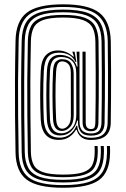

<svg xmlns="http://www.w3.org/2000/svg" viewBox="-20 -747 589 896"><path d="M274.5 129.2Q154.5 129.2 104.2 91Q54 52.8 52.5 -35.2Q51 -122.8 50.2 -202.5Q49.5 -282.2 49.9 -367.4Q50.2 -452.5 52.5 -556Q54 -647.5 104.2 -687.1Q154.5 -726.8 274.5 -726.8Q393.5 -726.8 444.1 -687Q494.8 -647.2 497 -555.5Q498.2 -475.2 498.4 -410.8Q498.5 -346.2 498.1 -288.6Q497.8 -231 496.8 -171.5Q495.5 -133 473.4 -113.4Q451.2 -93.8 404.5 -93.8Q375.5 -93.8 359.5 -106.9Q343.5 -120 338 -141.5H334.5Q322.8 -120.8 302.8 -107.5Q282.8 -94.2 253.8 -94.2Q175.8 -94.2 170.2 -187Q167.5 -242.5 167.5 -302.2Q167.5 -362 170.2 -417Q172.8 -467.8 194.2 -489.6Q215.8 -511.5 250.2 -511.5Q289.8 -511.5 321.2 -483.2H325.2L318.2 -503L318 -506H328L336.5 -458H332.2Q311.2 -501.2 256 -501.2Q221.2 -501.2 204 -481.5Q186.8 -461.8 184.5 -416.2Q181.5 -355.2 181.9 -297.1Q182.2 -239 184.5 -188Q189.5 -104.5 259 -104.5Q285.8 -104.5 306.4 -120.1Q327 -135.8 336.2 -160H340.5Q342 -133.2 357.4 -118.6Q372.8 -104 404.5 -104Q444.5 -104 462.9 -121.1Q481.2 -138.2 482.2 -172Q483.2 -231.2 483.8 -288.6Q484.2 -346 484 -410.4Q483.8 -474.8 482.8 -555Q480.8 -640 434.5 -677.2Q388.2 -714.5 274.5 -714.5Q160 -714.5 114.1 -677.5Q68.2 -640.5 67 -555.8Q64.8 -452.2 64.2 -367.4Q63.8 -282.5 64.6 -202.9Q65.5 -123.2 67 -35.8Q68.2 45.8 114.1 81.2Q160 116.8 274.5 116.8Q350.8 116.8 395.1 101.9Q439.5 87 458.9 54.5Q478.2 22 479.2 -31Q479.5 -38.5 479.5 -44.9Q479.5 -51.2 478.8 -65.8H493Q493.8 -51.5 493.8 -45Q493.8 -38.5 493.5 -31Q492 56.2 442.6 92.8Q393.2 129.2 274.5 129.2ZM274.5 104.5Q202 104.5 160 90.1Q118 75.8 100 44.8Q82 13.8 81.2 -36Q79.8 -123.2 79 -202.9Q78.2 -282.5 78.6 -367.4Q79 -452.2 81.2 -555.5Q82 -607.2 100.1 -639.6Q118.2 -672 160.1 -687.1Q202 -702.2 274.5 -702.2Q346.8 -702.2 388.6 -687Q430.5 -671.8 448.8 -639.2Q467 -606.8 468.5 -554.5Q469.5 -474.8 469.8 -410.6Q470 -346.5 469.5 -289.1Q469 -231.8 468 -172.5Q467.2 -143.5 452.4 -128.8Q437.5 -114 404.5 -114Q370.8 -114 357.4 -131Q344 -148 344 -173.5V-184.5H340.5Q333.5 -156 312.8 -135.4Q292 -114.8 259.8 -114.8Q203 -114.8 198.8 -189.2Q196.5 -239.8 196.2 -297.4Q196 -355 199 -415.5Q201 -456 216.5 -473.5Q232 -491 258.5 -491Q286.8 -491 308.9 -477.2Q331 -463.5 338.5 -436.2H342L337.2 -506H350.8L351.2 -177Q351.2 -124.2 404.5 -124.2Q430.8 -124.2 441.8 -136.5Q452.8 -148.8 453.5 -173Q454.5 -232 455 -289.1Q455.5 -346.2 455.2 -410.2Q455 -474.2 454 -554Q453 -601.8 436.6 -631.8Q420.2 -661.8 381.5 -675.8Q342.8 -689.8 274.5 -689.8Q205.8 -689.8 167.1 -675.9Q128.5 -662 112.5 -632.2Q96.5 -602.5 95.5 -555.2Q93.2 -452 92.9 -367.2Q92.5 -282.5 93.2 -203.1Q94 -123.8 95.5 -36.2Q96.5 8.8 112.5 37.1Q128.5 65.5 167.1 78.9Q205.8 92.2 274.5 92.2Q343.2 92.2 381.1 79.5Q419 66.8 434.4 39.5Q449.8 12.2 450.5 -31.2Q450.8 -38.5 450.8 -44.9Q450.8 -51.2 450 -65.8H464.2Q465 -51.2 465.1 -44.9Q465.2 -38.5 464.8 -31.2Q464 17.2 446.6 47.1Q429.2 77 388.1 90.8Q347 104.5 274.5 104.5ZM274.5 80Q209.5 80 174 67.6Q138.5 55.2 124.6 29.4Q110.8 3.5 110 -36.5Q108.5 -124 107.6 -203.2Q106.8 -282.5 107.2 -367.1Q107.8 -451.8 110 -555Q110.8 -597.8 124.8 -624.9Q138.8 -652 174.1 -664.8Q209.5 -677.5 274.5 -677.5Q339.2 -677.5 374.6 -664.5Q410 -651.5 424.4 -624.1Q438.8 -596.8 439.8 -553.8Q440.8 -474 441 -410.1Q441.2 -346.2 440.8 -289.4Q440.2 -232.5 439.2 -173.5Q438.8 -154 431.2 -144.2Q423.8 -134.5 404.5 -134.5Q365.5 -134.5 365.5 -175.5L365 -506H379.5L380 -175.5Q380 -144.8 404.5 -144.8Q417 -144.8 420.8 -152Q424.5 -159.2 425 -174Q426 -232.8 426.4 -289.5Q426.8 -346.2 426.6 -410Q426.5 -473.8 425.2 -553.2Q424.5 -591.8 412.4 -616.5Q400.2 -641.2 367.9 -653.2Q335.5 -665.2 274.5 -665.2Q213 -665.2 180.9 -653.4Q148.8 -641.5 136.9 -617.1Q125 -592.8 124.2 -554.8Q122 -451.5 121.6 -367.1Q121.2 -282.8 122 -203.5Q122.8 -124.2 124.2 -36.8Q125 -1.5 136.8 21.8Q148.5 45 180.6 56.4Q212.8 67.8 274.5 67.8Q336.2 67.8 367.6 57Q399 46.2 410 24.2Q421 2.2 421.8 -31.5Q422 -38.8 422 -45.1Q422 -51.5 421.2 -65.8H435.5Q436.2 -51.5 436.4 -45.1Q436.5 -38.8 436 -31.2Q435.2 7.2 422 31.9Q408.8 56.5 374.1 68.2Q339.5 80 274.5 80ZM265.2 -124.8Q293.2 -124.8 314.9 -147.2Q336.5 -169.8 336.2 -216L335.8 -404.2Q335.8 -443 316.9 -462Q298 -481 264.5 -481Q239.2 -481 227.1 -465.6Q215 -450.2 213.2 -414.5Q210.2 -354 210.6 -297Q211 -240 213.2 -190.2Q216.8 -124.8 265.2 -124.8ZM268.2 -136Q230.2 -136 227.5 -191.5Q225.2 -240.8 224.9 -297.2Q224.5 -353.8 227.5 -413.8Q229.2 -449 241.5 -459.9Q253.8 -470.8 268 -470.8Q300 -470.8 311.9 -450.4Q323.8 -430 323.8 -403.8L324 -212Q324.2 -173.8 307.4 -154.9Q290.5 -136 268.2 -136ZM271 -146.2Q284.5 -146.2 297.6 -160.4Q310.8 -174.5 310.8 -206.8L310.5 -405.8Q310.8 -436 298.8 -448.2Q286.8 -460.5 270 -460.5Q256.5 -460.5 250 -449.5Q243.5 -438.5 241.8 -413Q238.5 -353.8 239 -297.6Q239.5 -241.5 241.8 -192.5Q244 -146.2 271 -146.2Z"/></svg>

Font: Big Shoulders Inline Display SemiBold
Style: Regular
Weight: 600
Designer: Patric King
Foundry: XO Type Co
Version: Version 1.000